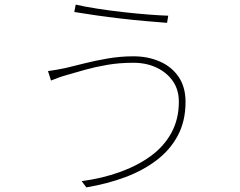

<svg xmlns="http://www.w3.org/2000/svg" viewBox="-20 -779 1040 832"><path d="M755 -338Q755 -390 729 -427.5Q703 -465 658.5 -486Q614 -507 558 -507Q497 -507 445 -498Q393 -489 350 -477Q307 -465 273 -455Q248 -448 232 -442Q216 -436 201 -430L188 -471Q205 -473 223.5 -476.5Q242 -480 263 -484Q297 -492 344 -504Q391 -516 446.5 -525.5Q502 -535 558 -535Q621 -535 672.5 -512.5Q724 -490 754 -446Q784 -402 784 -337Q784 -255 751 -192.5Q718 -130 659 -85Q600 -40 522 -11Q444 18 354 33L334 6Q423 -6 499.5 -33.5Q576 -61 633.5 -103Q691 -145 723 -204Q755 -263 755 -338ZM308 -759Q347 -750 401.5 -741.5Q456 -733 514 -726.5Q572 -720 623.5 -716Q675 -712 709 -711L704 -680Q665 -683 613 -687.5Q561 -692 505 -698.5Q449 -705 396.5 -712.5Q344 -720 302 -727Z"/></svg>

Font: Noto Sans TC Thin
Style: Regular
Weight: 100
Designer: Ryoko NISHIZUKA 西塚涼子 (kana, bopomofo & ideographs); Paul D. Hunt (Latin, Greek & Cyrillic); Sandoll Communications 산돌커뮤니
Foundry: Adobe
Version: Version 2.004-H2;hotconv 1.0.118;makeotfexe 2.5.65603